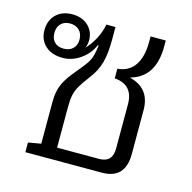

<svg xmlns="http://www.w3.org/2000/svg" viewBox="-82 -589 670 671"><g transform="rotate(15 253.5 -254.0)"><path d="M66 0V-35L112 -43V-191Q112 -218 117 -238.5Q122 -259 135 -279.5Q148 -300 172 -328Q188 -347 197 -360.5Q206 -374 210 -388.5Q214 -403 217 -426L214 -427Q200 -394 170 -373Q140 -352 106 -352Q66 -352 43 -373.5Q20 -395 20 -429Q20 -465 42 -486.5Q64 -508 101 -508Q136 -508 158 -487.5Q180 -467 180 -435Q180 -420 174 -407Q191 -424 205 -450Q219 -476 224 -504H257V-458Q257 -407 248 -374.5Q239 -342 216 -312Q196 -286 186 -268.5Q176 -251 172.5 -234Q169 -217 169 -191V-44H321Q369 -44 369 -94V-254Q369 -325 301 -330V-365Q341 -368 362.5 -398.5Q384 -429 384 -483V-504H439V-483Q439 -371 353 -347V-346Q427 -327 427 -249V-90Q427 0 343 0ZM101 -384Q122 -384 134.5 -396Q147 -408 147 -429Q147 -450 134.5 -462.5Q122 -475 101 -475Q80 -475 68 -462.5Q56 -450 56 -429Q56 -408 68 -396Q80 -384 101 -384Z"/></g></svg>

Font: Noto Sans Thai Looped UI Light
Style: Regular
Weight: 300
Designer: Cadson Demak Team
Foundry: Cadson Demak Co., Ltd.
Version: Version 1.000